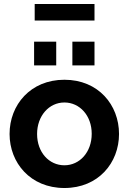

<svg xmlns="http://www.w3.org/2000/svg" viewBox="-20 -933 646 963"><path d="M154 -830H454V-913H154ZM151 -605H262V-724H151ZM343 -605H454V-724H343ZM28 -261C28 -117 132 10 303 10C474 10 577 -117 577 -261C577 -407 473 -533 303 -533C133 -533 28 -407 28 -261ZM303 -104C226 -104 166 -169 166 -261C166 -352 226 -419 303 -419C380 -419 440 -353 440 -262C440 -170 380 -104 303 -104Z"/></svg>

Font: FIGSv2-sans-serif
Style: Bold
Weight: 700
Designer: Matt McInerney, Pablo Impallari, Rodrigo Fuenzalida,Mirko Velimirovic
Foundry: Matt McInerney, Pablo Impallari, Rodrigo Fuenzalida
Version: Version 4.021;hotconv 1.0.109;makeotfexe 2.5.65596